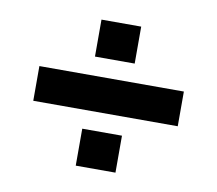

<svg xmlns="http://www.w3.org/2000/svg" viewBox="-59 -551 674 596"><g transform="rotate(10 278.0 -253.0)"><path d="M50.4 -197.8V-307.2H505.8V-197.8ZM215.2 -22.4V-138.9H340.4V-22.4ZM215.2 -366.2V-482.7H340.4V-366.2Z"/></g></svg>

Font: Cairo
Style: Regular
Weight: 400
Designer: Mohamed Gaber, Accademia di Belle Arti di Urbino
Foundry: Kief Type Foundry, Accademia di Belle Arti di Urbino
Version: Version 3.120